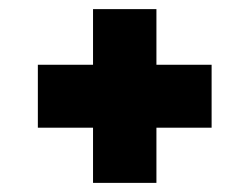

<svg xmlns="http://www.w3.org/2000/svg" viewBox="-20 -464 547 421"><path d="M184 -63V-184H63V-322H184V-444H323V-322H444V-184H323V-63Z"/></svg>

Font: Saira SemiCondensed Black
Style: Regular
Weight: 900
Width: 4
Designer: Hector Gatti with collaboration of the Omnibus-Type team
Foundry: Omnibus-Type
Version: Version 1.101